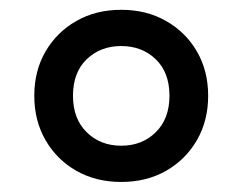

<svg xmlns="http://www.w3.org/2000/svg" viewBox="-20 -769 495 392"><path d="M227.5 -397.5Q176 -397.5 136 -420.2Q96 -443 73 -482.8Q50 -522.5 50 -573.5Q50 -624.5 73 -664Q96 -703.5 136 -726.2Q176 -749 227.5 -749Q279 -749 319 -726.2Q359 -703.5 382 -664Q405 -624.5 405 -573.5Q405 -522.5 382 -482.8Q359 -443 319 -420.2Q279 -397.5 227.5 -397.5ZM227.5 -471.5Q270 -471.5 298 -499Q326 -526.5 326 -573.5Q326 -621 298 -648Q270 -675 227.5 -675Q185 -675 157 -648Q129 -621 129 -573.5Q129 -526.5 157 -499Q185 -471.5 227.5 -471.5Z"/></svg>

Font: Encode Sans Condensed SemiBold
Style: Regular
Weight: 600
Width: 3
Designer: Multiple Designers
Foundry: Impallari Type
Version: Version 3.000; ttfautohint (v1.8.3) -l 8 -r 50 -G 200 -x 14 